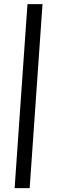

<svg xmlns="http://www.w3.org/2000/svg" viewBox="-20 -714 283 957"><path d="M52.9 223.6 116.9 -693.5H191.9L127.9 223.6Z"/></svg>

Font: Ancizar Sans Thin
Style: Italic
Weight: 100
Italic angle: -4°
Designer: Cesar Puertas, Viviana Monsalve, Julian Moncada, Julian Prieto, Jose Castro, Mariel Hernandez, Felipe Aragon, Sara Alarc
Version: Version 8.100